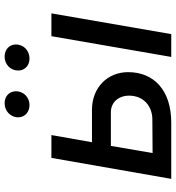

<svg xmlns="http://www.w3.org/2000/svg" viewBox="15 -778 763 833"><g transform="rotate(-90 396.5 -361.5)"><path d="M37 0H281C422 0 500 -76 500 -187C500 -276 434 -344 336 -344H196L227 -520H128ZM566 0H665L755 -520H656ZM357 -615C389 -615 417 -639 417 -674C417 -702 396 -723 365 -723C332 -723 304 -698 304 -664C304 -636 326 -615 357 -615ZM559 -615C592 -615 620 -639 620 -674C620 -702 599 -723 567 -723C534 -723 507 -698 507 -664C507 -636 528 -615 559 -615ZM149 -81 180 -262H326C369 -262 398 -229 398 -183C398 -120 352 -82 295 -82Z"/></g></svg>

Font: Fixel Display Medium
Style: Italic
Weight: 500
Italic angle: -10°
Designer: AlfaBravo + MacPaw
Foundry: Kyrylo Tkachov, Marchela Mozhyna, Serhii Makarenko, Maria Weinstein, Zakhar Kryvoshyya
Version: Version 1.210;Glyphs 3.2 (3217)